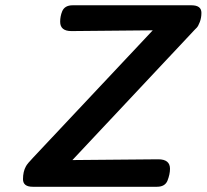

<svg xmlns="http://www.w3.org/2000/svg" viewBox="-20 -714 790 734"><path d="M79.1 -78.1Q84 -87.9 107.9 -112.8L564 -598.1L254.9 -595.2H252.9Q210 -595.2 210 -630.9Q210 -651.9 217.8 -670.9Q227.5 -693.8 257.8 -693.8H711.9Q750 -693.8 750 -665Q750 -646 743.9 -629.9Q737.8 -613.8 731.9 -607.9L725.1 -601.1L256.8 -102.1L585 -105Q629.9 -105 629.9 -68.8Q629.9 -47.9 620.1 -22.9Q610.4 0 580.1 0H105Q67.9 0 67.9 -29.1Q67.9 -58.1 79.1 -78.1Z"/></svg>

Font: CMU Sans Serif
Style: BoldOblique
Weight: 700
Italic angle: -12°
Version: Version 0.7.0